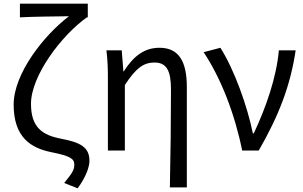

<svg xmlns="http://www.w3.org/2000/svg" viewBox="-20 -816 1645 1041"><path d="M401 205C446 144 465 89 465 56C465 -18 416 -44 311 -64C211 -83 148 -124 148 -253C148 -405 313 -624 451 -722H456V-796H88V-722C160 -726 292 -727 354 -728C217 -624 54 -416 54 -249C54 -70 149 -13 258 9C361 30 383 44 383 77C383 107 368 127 328 176Z M901 200H993V-344C993 -482 950 -557 845 -557C765 -557 706 -515 651 -429H649L640 -543H557C564 -486 565 -438 565 -394V0H657V-355C717 -447 758 -477 818 -477C882 -477 907 -434 907 -332C907 -176 905 23 901 200Z M1293 0H1383C1493 -191 1555 -354 1583 -543H1492C1479 -396 1422 -233 1356 -93H1351C1321 -241 1250 -439 1175 -557L1084 -533C1177 -394 1253 -199 1293 0Z"/></svg>

Font: Noto Sans KR
Style: Regular
Weight: 400
Designer: Ryoko NISHIZUKA 西塚涼子 (kana, bopomofo & ideographs); Paul D. Hunt (Latin, Greek & Cyrillic); Sandoll Communications 산돌커뮤니
Foundry: Adobe
Version: Version 2.004;hotconv 1.0.118;makeotfexe 2.5.65603